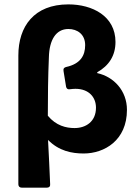

<svg xmlns="http://www.w3.org/2000/svg" viewBox="-20 -696 640 884"><path d="M64.5 -440.4V152.3C64.5 162.1 70.3 168 80.1 168H196.3C206.1 168 211.9 162.1 210.9 152.3C208 85 205.1 17.6 201.2 -51.8C251 -1 310.5 10.7 365.2 10.7C460.9 10.7 564.5 -49.8 564.5 -190.4C564.5 -278.3 503.9 -342.8 427.7 -359.4V-363.3C481.4 -393.6 511.7 -439.5 511.7 -502.9C511.7 -622.1 405.3 -675.8 294.9 -675.8C136.7 -675.8 64.5 -574.2 64.5 -440.4ZM421.9 -200.2C421.9 -136.7 376 -106.4 323.2 -106.4C284.2 -106.4 238.3 -117.2 200.2 -163.1C200.2 -252.9 201.2 -341.8 205.1 -432.6C207 -511.7 237.3 -562.5 294.9 -562.5C335.9 -562.5 372.1 -538.1 372.1 -488.3C372.1 -440.4 350.6 -402.3 285.2 -387.7C275.4 -385.7 270.5 -379.9 272.5 -369.1L284.2 -296.9C286.1 -287.1 293 -283.2 302.7 -285.2C310.5 -286.1 318.4 -287.1 327.1 -287.1C389.6 -287.1 421.9 -248 421.9 -200.2Z"/></svg>

Font: Ed Sans Neue
Style: Bold
Weight: 700
Designer: Stephen Hutchings
Version: Version 1.004;PS 001.004;hotconv 1.0.88;makeotf.lib2.5.64775